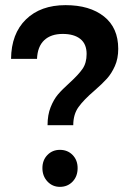

<svg xmlns="http://www.w3.org/2000/svg" viewBox="-20 -718 491 747"><path d="M235 -698Q329 -698 384.5 -654Q440 -610 440 -528Q440 -490 427 -461Q414 -432 396 -412Q378 -392 347 -365Q306 -330 285.5 -301.5Q265 -273 265 -231H165Q165 -271 177 -301Q189 -331 205.5 -350.5Q222 -370 251 -396Q285 -427 301 -450Q317 -473 317 -508Q317 -547 292.5 -566.5Q268 -586 224 -586Q178 -586 152 -561.5Q126 -537 124 -489H23Q24 -587 81 -642.5Q138 -698 235 -698ZM282 -64Q282 -32 262.5 -11.5Q243 9 213 9Q184 9 164.5 -12Q145 -33 145 -64Q145 -95 164.5 -115Q184 -135 213 -135Q243 -135 262.5 -115Q282 -95 282 -64Z"/></svg>

Font: TypoPRO Montserrat Alternates
Style: Regular
Weight: 500
Designer: Julieta Ulanovsky
Foundry: Julieta Ulanovsky
Version: Version 6.001